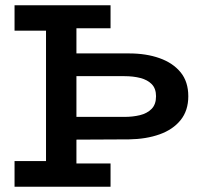

<svg xmlns="http://www.w3.org/2000/svg" viewBox="-20 -706 748 726"><path d="M35 0V-97H154V-590H35V-686H398V-599H269V-504H468Q533 -504 583.5 -486Q634 -468 663 -432.5Q692 -397 692 -342Q692 -288 663 -252Q634 -216 583.5 -198Q533 -180 468 -179L269 -178V-88H398V0ZM269 -418V-264H451Q482 -264 509 -270.5Q536 -277 553 -294Q570 -311 570 -342Q570 -371 554 -387.5Q538 -404 511 -411Q484 -418 451 -418Z"/></svg>

Font: BioRhyme ExtraBold SemiBold
Style: Regular
Weight: 600
Version: Version 1.600;gftools[0.9.33]